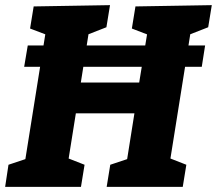

<svg xmlns="http://www.w3.org/2000/svg" viewBox="-26 -727 844 747"><path d="M-6 0 7 -86 91 -114 70 -91 153 -611 170 -586 91 -616 105 -702 402 -707 388 -621 301 -587 321 -611 285 -384 269 -406H545L511 -378L549 -611L565 -586L487 -616L501 -702L798 -707L784 -621L697 -587L717 -611L634 -91L625 -115L699 -86L685 0H389L403 -86L487 -114L466 -91L503 -324L522 -286H247L275 -323L238 -91L229 -115L303 -86L289 0ZM68 -467 82 -550H772L759 -467Z"/></svg>

Font: Bitter Thin ExtraBold
Style: Italic
Weight: 800
Italic angle: -9°
Version: Version 2.002